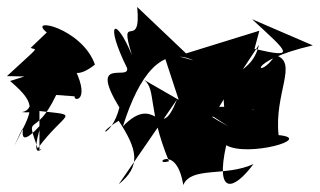

<svg xmlns="http://www.w3.org/2000/svg" viewBox="-206 -624 916 550"><g transform="rotate(-90 252.0 -349.0)"><path d="M439 -64 374 -274 507 -414C375 -401 500 -470 369 -429C483 -476 466 -509 332 -443C294 -435 367 -555 219 -465C134 -486 135 -544 181 -467C97 -412 51 -403 -1 -467L242 -300C111 -352 266 -357 165 -455C314 -408 396 -343 354 -253L378 -340L241 -295L298 -394C270 -359 216 -385 65 -323C50 -376 120 -302 -3 -282C51 -259 20 -162 57 -81C-20 -138 -33 -191 111 -159C76 -98 130 95 140 -9C261 -22 349 49 369 -18C293 -68 351 -111 397 89L472 -85C375 20 359 43 387 -78ZM165 -153C225 -260 164 -144 203 -190L282 -142L399 -65C293 -91 341 -187 202 -162C171 -184 247 7 199 -118L139 -117C181 0 232 -37 219 -236ZM307 -695C344 -747 212 -686 206 -745C198 -675 242 -698 336 -648L295 -778C224 -696 214 -714 109 -766C238 -707 62 -787 171 -689C47 -728 117 -671 97 -694H209C195 -572 210 -619 102 -699C210 -736 124 -708 255 -646L251 -593C235 -598 235 -540 350 -603C399 -615 266 -631 342 -535C447 -572 481 -731 434 -673L390 -719C381 -703 402 -687 309 -787Z"/></g></svg>

Font: Asimov Silicon
Style: Regular
Weight: 400
Designer: Google
Version: Version 2.000980; 2014